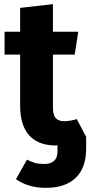

<svg xmlns="http://www.w3.org/2000/svg" viewBox="-20 -684 435 925"><path d="M395 -25V31Q395 125 344.5 173Q294 221 202 221Q115 221 57 179L110 85Q131 96 149 101Q167 106 192 106Q257 106 257 45V16Q254 17 247 17Q163 16 120 -32.5Q77 -81 77 -175V-421H2V-531H77V-646L235 -664V-531H357L340 -421H235V-166Q235 -131 248 -115.5Q261 -100 290 -100Q314 -100 350 -110Z"/></svg>

Font: FiraGOUPP
Style: Bold
Weight: 700
Designer: bBox Type
Foundry: bBox Type GmbH
Version: Version 1.001